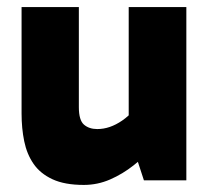

<svg xmlns="http://www.w3.org/2000/svg" viewBox="-20 -510 595 543"><path d="M217 13Q163 13 128.5 -3Q94 -19 75 -46.5Q56 -74 48.5 -110.5Q41 -147 41 -189V-490H203V-207Q203 -170 217.5 -157.5Q232 -145 255 -145Q273 -145 290.5 -151Q308 -157 325.5 -169Q343 -181 360 -200L394 -120H344V-490H507V0H387L354 -101L413 -94Q389 -67 358 -42.5Q327 -18 291.5 -2.5Q256 13 217 13Z"/></svg>

Font: Gabarito ExtraBold
Style: Regular
Weight: 800
Designer: Leandro Assis / Alvaro Franca / Felipe Casaprima
Foundry: Naipe Foundry
Version: Version 1.000